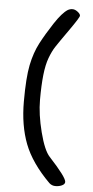

<svg xmlns="http://www.w3.org/2000/svg" viewBox="-58 -821 451 928"><g transform="rotate(5 167.0 -356.5)"><path d="M233 -780Q244 -786 256 -786Q268 -786 281 -776Q294 -766 294 -757.5Q294 -749 248.5 -684.5Q203 -620 188 -597Q173 -574 160.5 -540.5Q148 -507 142.5 -456.5Q137 -406 137 -336Q137 -266 159 -180Q181 -94 208 -65Q293 27 293 49Q293 60 279 66.5Q265 73 247.5 73Q230 73 217 61Q128 -28 94 -116.5Q60 -205 60 -321Q60 -437 72.5 -498.5Q85 -560 110 -607.5Q135 -655 170.5 -709Q206 -763 233 -780Z"/></g></svg>

Font: Patrick Hand SC
Style: Regular
Weight: 400
Designer: Patrick Wagesreiter
Foundry: Patrick Wagesreiter
Version: Version 1.003;PS 001.003;hotconv 1.0.70;makeotf.lib2.5.58329